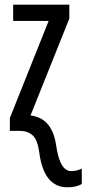

<svg xmlns="http://www.w3.org/2000/svg" viewBox="-20 -557 368 817"><path d="M267 240Q166 240 147 91Q140 39 119.5 19.5Q99 0 65 0H22V-55L187 -468H36V-537H275V-478L110 -66Q159 -59 185 -26.5Q211 6 219 62Q226 108 236.5 131.5Q247 155 259 163Q271 171 280 171Q309 171 328 160V226Q304 240 267 240Z"/></svg>

Font: Noto Sans ExtraCondensed
Style: Regular
Weight: 400
Width: 2
Designer: Monotype Design Team
Foundry: Monotype Imaging Inc.
Version: Version 2.013; ttfautohint (v1.8.4.7-5d5b)